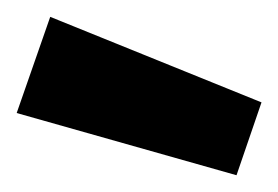

<svg xmlns="http://www.w3.org/2000/svg" viewBox="-37 -773 332 229"><path d="M22.9 -752.9 274.9 -650.9 245.1 -564 -17.1 -638.2Z"/></svg>

Font: TitilliumWeb-Bold
Style: Bold
Weight: 700
Version: Version 1.001;PS 57.000;hotconv 1.0.70;makeotf.lib2.5.55311